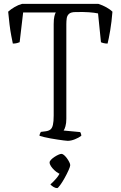

<svg xmlns="http://www.w3.org/2000/svg" viewBox="-20 -724 620 987"><path d="M328 0Q322 0 308 -2Q294 -4 276 -6.5Q258 -9 239.5 -12.5Q221 -16 206 -19.5Q191 -23 183 -26Q183 -31 185.5 -37Q188 -43 190 -46L214 -49Q230 -51 239 -58Q248 -65 252 -82Q256 -99 256 -130V-600Q256 -625 259.5 -640Q263 -655 267 -660H99L81 -507Q77 -505 67.5 -502.5Q58 -500 46 -500Q43 -514 38 -540Q33 -566 29 -598.5Q25 -631 22 -664Q35 -676 54.5 -687.5Q74 -699 93 -704H486Q508 -697 527.5 -686Q547 -675 558 -664Q554 -612 546.5 -567.5Q539 -523 533 -500Q522 -500 512 -502.5Q502 -505 499 -507L484 -655Q465 -659 437 -661Q409 -663 369 -662Q345 -662 335 -653Q325 -644 323 -630Q321 -616 321 -599V-113Q321 -91 316.5 -75Q312 -59 307 -53L392 -45Q394 -43 396 -37Q398 -31 398 -26Q385 -16 365 -8Q345 0 328 0ZM274 243Q265 243 255 237Q245 231 239 224Q254 211 269.5 193Q285 175 291 157L301 173Q292 173 280.5 166.5Q269 160 259 150.5Q249 141 242 130.5Q235 120 235 111Q235 105 242 97.5Q249 90 259.5 83Q270 76 280 71.5Q290 67 296 67Q302 67 309.5 73.5Q317 80 324 89.5Q331 99 336 109Q341 119 341 125Q341 132 332.5 151Q324 170 312 191.5Q300 213 289 228Q278 243 274 243Z"/></svg>

Font: Texturina 12pt Thin
Style: Regular
Weight: 250
Designer: Guillermo Torres Carreño
Foundry: Omnibus-Type
Version: Version 1.002